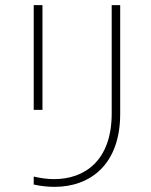

<svg xmlns="http://www.w3.org/2000/svg" viewBox="-20 -720 588 746"><path d="M111 -293H145V-700H111ZM111 -34V-3C138 3 165 6 192 6C329 6 447 -79 447 -278V-700H414V-279C414 -96 309 -24 190 -24C164 -24 137 -28 111 -34Z"/></svg>

Font: Chess Sans ExtraLight
Style: Regular
Weight: 275
Designer: Wolf Bōese
Foundry: Wolf Bōese
Version: Version 7.223;Glyphs 3.3 (3306)